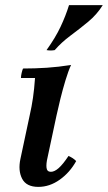

<svg xmlns="http://www.w3.org/2000/svg" viewBox="-20 -716 422 751"><path d="M130 15Q83 15 66.5 -17Q50 -49 60 -95L96 -264Q104 -299 109 -333.5Q114 -368 117 -411H62Q62 -419 64.5 -430Q67 -441 70 -448Q117 -448 163 -451Q209 -454 258 -462Q247 -438 236 -401.5Q225 -365 216 -328.5Q207 -292 201 -264L166 -100Q160 -75 162 -59.5Q164 -44 179 -44Q193 -44 209.5 -58.5Q226 -73 248 -106Q257 -102 264 -97.5Q271 -93 278 -86Q253 -41 213.5 -13Q174 15 130 15ZM382 -696Q359 -659 324.5 -630.5Q290 -602 255.5 -576.5Q221 -551 194 -520Q178 -517 162 -520Q197 -569 217 -611.5Q237 -654 250 -696Z"/></svg>

Font: Poltawski Nowy Medium
Style: Italic
Weight: 500
Italic angle: -12°
Version: Version 1.001;gftools[0.9.25]